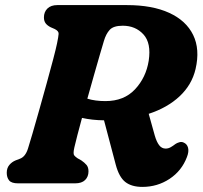

<svg xmlns="http://www.w3.org/2000/svg" viewBox="-20 -720 796 754"><path d="M714 -103Q693.5 -49 645.8 -17.5Q598 14 539 14Q497 14 472.2 -5.2Q447.5 -24.5 434.5 -73.5L388.5 -247.5Q341.5 -248 302 -257Q292 -220 284 -189.5Q276 -159 272 -141Q266.5 -116.5 271.2 -110.2Q276 -104 284.5 -98.5L299.5 -90Q312 -81.5 319.8 -72.2Q327.5 -63 327.5 -47Q327.5 -26 314.2 -13Q301 0 275 0H51Q25 0 15.8 -11.5Q6.5 -23 6.5 -41.5Q6.5 -60 16.5 -72Q26.5 -84 41 -90L58 -96.5Q80 -104.5 90 -137Q95.5 -153.5 107.2 -194.2Q119 -235 133.8 -287.2Q148.5 -339.5 163.2 -392.5Q178 -445.5 189 -487.8Q200 -530 204 -549.5Q209.5 -576 210.2 -587Q211 -598 195 -606L179 -613Q166 -619.5 159.2 -628.5Q152.5 -637.5 152.5 -651.5Q152.5 -673 166.2 -686.5Q180 -700 205 -700H478.5Q578 -700 644.5 -669.5Q711 -639 738.5 -582.8Q766 -526.5 748 -449Q733.5 -387 685.5 -342Q637.5 -297 564 -273L588 -187Q595 -163 605 -149.8Q615 -136.5 630.5 -136.5Q641 -136.5 650.5 -142Q660 -147.5 669 -154.5Q674.5 -158.5 683.8 -161.2Q693 -164 700.5 -160.5Q714.5 -155 718.5 -139.8Q722.5 -124.5 714 -103ZM388 -559Q382.5 -540.5 372 -504.8Q361.5 -469 348.8 -424Q336 -379 323 -332.5Q353.5 -323 394 -323Q467 -323 510.2 -369.2Q553.5 -415.5 564 -481.5Q574.5 -551 543.2 -585Q512 -619 462 -619Q425.5 -619 410.8 -602.8Q396 -586.5 388 -559Z"/></svg>

Font: Fraunces 9pt SuperSoft
Style: Bold Italic
Weight: 700
Italic angle: -16°
Version: Version 1.000;[b76b70a41]